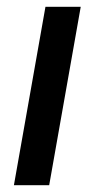

<svg xmlns="http://www.w3.org/2000/svg" viewBox="-20 -546 278 566"><path d="M21 0 114 -526H218L125 0Z"/></svg>

Font: Archivo SemiBold Medium
Style: Italic
Weight: 500
Italic angle: -10°
Version: Version 2.001